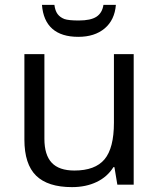

<svg xmlns="http://www.w3.org/2000/svg" viewBox="-20 -757 654 787"><path d="M455 -737H404Q399 -704 375.5 -688.5Q352 -673 303 -673Q261 -673 244 -679Q226 -686 216 -699.5Q206 -713 203 -737H152Q157 -672 194.5 -639Q232 -606 301 -606Q368 -606 409 -640.5Q450 -675 455 -737ZM80 -185Q80 -84 128 -37Q176 10 275 10Q332 10 376 -11Q420 -32 445 -72H449L461 0H528V-535H447V-254Q447 -150 408.5 -104Q370 -58 285 -58Q222 -58 192 -90Q162 -122 162 -188V-535H80Z"/></svg>

Font: OpenSansMMV
Style: Regular
Weight: 400
Designer: Steve Matteson
Foundry: Ascender Corporation
Version: Version 4.000